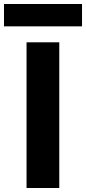

<svg xmlns="http://www.w3.org/2000/svg" viewBox="-49 -942 431 962"><path d="M84 -730H248V0H84ZM-29 -922H362V-810H-29Z"/></svg>

Font: Sora-SIA
Style: Bold
Weight: 700
Designer: Jonathan Barnbrook, Julián Moncada
Foundry: Barnbrook Fonts
Version: Version 2.000